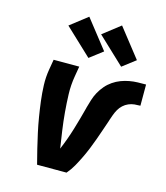

<svg xmlns="http://www.w3.org/2000/svg" viewBox="-116 -874 832 963"><g transform="rotate(15 300.0 -392.5)"><path d="M167 0Q157 -38 147.5 -77Q138 -116 129.5 -155Q121 -194 114.5 -233.5Q108 -273 103 -313Q98 -353 96.5 -394.5Q95 -436 102 -477L111 -530H244L235 -477Q227 -430 228.5 -383Q230 -336 234 -290Q238 -244 244.5 -198.5Q251 -153 258 -108Q282 -165 299.5 -223Q317 -281 332 -339V-340Q338 -361 344.5 -382.5Q351 -404 362 -424Q373 -444 388 -461.5Q403 -479 422 -492Q441 -505 462 -513Q483 -521 505 -525Q527 -529 548 -529.5Q569 -530 591 -530V-420Q576 -420 560.5 -418.5Q545 -417 530 -410.5Q515 -404 503 -393Q491 -382 483 -368Q475 -354 469.5 -339Q464 -324 459 -309V-308Q450 -282 441 -255.5Q432 -229 422.5 -202.5Q413 -176 402.5 -150Q392 -124 379.5 -98Q367 -72 353 -47Q339 -22 320 0ZM447 -584 308 -715 398 -785 515 -636ZM277 -584 138 -715 228 -785 345 -636Z"/></g></svg>

Font: Iosevka Curly XBdExObl
Style: Regular
Weight: 800
Width: 7
Italic angle: -9°
Monospace: yes
Designer: Belleve Invis
Foundry: Belleve Invis
Version: Version 11.1.0; ttfautohint (v1.8.3)